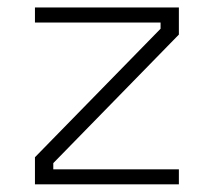

<svg xmlns="http://www.w3.org/2000/svg" viewBox="-20 -496 570 512"><path d="M457 -44.4V-4.4H73.2V-76.7L408.2 -419.4V-436H73.2V-476.1H457V-403.8L122.1 -61V-44.4Z"/></svg>

Font: AzarMehrMonospaced
Style: SansRegular
Weight: 1
Designer: Amin Abedi
Version: Version 1.00